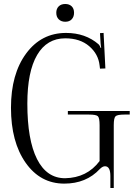

<svg xmlns="http://www.w3.org/2000/svg" viewBox="-20 -902 678 962"><path d="M307 -882Q327 -882 339 -870.5Q351 -859 351 -838Q351 -818 339.5 -805.5Q328 -793 307 -793Q287 -793 274.5 -805Q262 -817 262 -838Q262 -858 274 -870Q286 -882 307 -882ZM307 -710Q215 -710 166 -626.5Q117 -543 117 -383Q117 -201 165.5 -105Q214 -9 306 -9Q416 -11 479 -95V-275Q479 -311 470.5 -319.5Q462 -328 426 -328H320V-346H630V-328H604Q568 -328 559 -319.5Q550 -311 550 -275V40H533V-20Q533 -69 506 -69Q494 -69 480 -55Q412 18 302 18Q182 18 108.5 -86.5Q35 -191 35 -362Q35 -531 111 -634Q187 -737 311 -737Q408 -737 474 -680Q481 -673 484 -662H487Q487 -663 485.5 -671.5Q484 -680 484 -685L481 -736L499 -737L508 -559L481 -558L479 -574Q473 -631 427 -670.5Q381 -710 307 -710Z"/></svg>

Font: Foglihten068fMac
Style: Regular
Weight: 500
Designer: gluk (gluksza@wp.pl)
Foundry: gluk (gluksza@wp.pl)
Version: Version 0.68